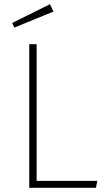

<svg xmlns="http://www.w3.org/2000/svg" viewBox="-20 -892 502 912"><path d="M154 -33H442L436 0H119V-682H154ZM234 -837 48 -761 38 -783 217 -872Z"/></svg>

Font: FiraGO UltraLight
Style: Regular
Weight: 200
Designer: bBox Type
Foundry: bBox Type GmbH
Version: Version 1.001